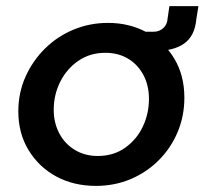

<svg xmlns="http://www.w3.org/2000/svg" viewBox="-20 -597 670 629"><path d="M294 12Q222 12 165 -18.5Q108 -49 74 -104.5Q40 -160 40 -232Q40 -293 63.5 -345.5Q87 -398 127.5 -438Q168 -478 221 -500Q274 -522 334 -522Q404 -522 461 -491Q518 -460 551 -405Q584 -350 584 -277Q584 -217 562 -164.5Q540 -112 500 -72Q460 -32 407.5 -10Q355 12 294 12ZM300 -86Q352 -86 390 -113Q428 -140 448 -182.5Q468 -225 468 -273Q468 -317 450 -351Q432 -385 400 -404.5Q368 -424 325 -424Q275 -424 237 -398Q199 -372 177.5 -329.5Q156 -287 156 -237Q156 -195 174 -160.5Q192 -126 225 -106Q258 -86 300 -86ZM440 -430 449 -493H483Q502 -493 515 -505Q528 -517 529 -536L535 -577H630L623 -533Q618 -479 583.5 -454.5Q549 -430 488 -430Z"/></svg>

Font: MuseoModerno Medium
Style: Italic
Weight: 500
Italic angle: -9°
Designer: Pablo Cosgaya, Héctor Gatti, Marcela Romero, and the Authors of The MuseoModerno Project.
Foundry: Omnibus-Type Team
Version: Version 1.003